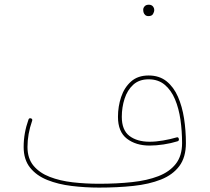

<svg xmlns="http://www.w3.org/2000/svg" viewBox="-20 -810 908 832"><path d="M82.5 -173.3Q82.5 -233.4 103.5 -292Q106.4 -299.8 114.7 -296.9Q122.1 -293.9 119.1 -286.1Q99.1 -229 99.1 -173.3Q99.1 -123.5 125.2 -92Q151.4 -60.5 195.6 -43.5Q239.7 -26.4 295.2 -20Q350.6 -13.7 409.2 -13.7Q486.3 -13.7 552 -20.8Q617.7 -27.8 666.3 -46.6Q714.8 -65.4 741.9 -100.1Q769 -134.8 769 -189.9Q769 -241.7 762 -291Q754.9 -340.3 738.3 -379.9Q721.7 -419.4 693.6 -442.9Q665.5 -466.3 624 -466.3Q583 -466.3 557.4 -442.9Q531.7 -419.4 519.8 -382.1Q507.8 -344.7 507.8 -303.7Q507.8 -246.1 541 -220.9Q574.2 -195.8 628.4 -195.8Q655.3 -195.8 686.5 -201.2Q717.8 -206.5 744.6 -214.4Q752.9 -217.3 754.9 -208.5Q756.8 -200.2 749.5 -197.8Q721.2 -189 689 -184.1Q656.7 -179.2 628.4 -179.2Q568.8 -179.2 530 -209Q491.2 -238.8 491.2 -303.7Q491.2 -348.6 504.9 -389.6Q518.6 -430.7 547.9 -456.8Q577.1 -482.9 624 -482.9Q670.4 -482.9 701.7 -457.8Q732.9 -432.6 751.2 -390.6Q769.5 -348.6 777.6 -296.4Q785.6 -244.1 785.6 -189.9Q785.6 -128.4 757.1 -90.3Q728.5 -52.2 677.5 -32Q626.5 -11.7 557.9 -4.4Q489.3 2.9 409.2 2.9Q348.6 2.9 290.5 -4.2Q232.4 -11.2 185.3 -30Q138.2 -48.8 110.4 -83.5Q82.5 -118.2 82.5 -173.3ZM600.6 -768.1Q600.6 -775.9 606.7 -782.7Q612.8 -789.6 625 -789.6Q638.2 -789.6 644.5 -779.8Q648.4 -773.9 648.4 -767.1Q648.4 -758.3 643.1 -749.3Q637.7 -740.2 623.5 -740.2Q614.3 -740.2 609.1 -745.1Q604 -750 602.1 -756.3Q600.6 -761.7 600.6 -768.1Z"/></svg>

Font: Mikhak-FD Thin
Style: Regular
Weight: 100
Designer: Amin Abedi
Version: Version 3.2